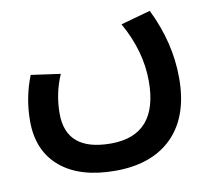

<svg xmlns="http://www.w3.org/2000/svg" viewBox="-66 -406 744 688"><g transform="rotate(-10 306.5 -62.5)"><path d="M168 -167Q139 -101 139 -27Q139 110 302 110Q474 110 474 -87Q474 -196 413 -304L521 -334Q583 -208 583 -79Q583 60 509 134.5Q435 209 301 209Q172 209 101 149Q30 89 30 -19Q30 -104 61 -182Z"/></g></svg>

Font: LT Superior Semi-bold
Style: Regular
Weight: 600
Designer: Daniel Lyons
Foundry: LyonsType
Version: Version 1.0